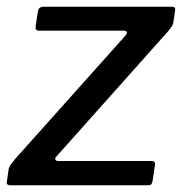

<svg xmlns="http://www.w3.org/2000/svg" viewBox="-27 -550 540 570"><path d="M6 0Q-3 0 -5.5 -3Q-8 -6 -6 -15L-2 -43Q-1 -53 3.5 -59.5Q8 -66 17 -77L346 -445Q351 -451 349.5 -455Q348 -459 339 -459H89Q82 -459 80 -462.5Q78 -466 79 -474L86 -519Q88 -525 92 -527.5Q96 -530 101 -530H485Q494 -530 493 -520L488 -486Q487 -478 482.5 -471Q478 -464 471 -456L141 -86Q135 -80 137.5 -76Q140 -72 146 -72H423Q435 -72 433 -60L426 -13Q425 -7 422.5 -3.5Q420 0 412 0H6Z"/></svg>

Font: Libre Franklin Medium
Style: Italic
Weight: 500
Italic angle: -8°
Designer: Pablo Impallari, Rodrigo Fuenzalida, Nhung Nguyen
Foundry: Impallari Type
Version: Version 3.000